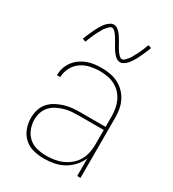

<svg xmlns="http://www.w3.org/2000/svg" viewBox="-182 -848 865 958"><g transform="rotate(30 250.0 -369.0)"><path d="M221 8Q190 8 160 0.5Q130 -7 107.5 -27.5Q85 -48 74.5 -77Q64 -106 64 -136Q64 -160 71 -183.5Q78 -207 93.5 -224.5Q109 -242 130 -253.5Q151 -265 174 -272Q197 -279 220.5 -281Q244 -283 268 -283H409V-345Q409 -366 405 -388Q401 -410 392 -429.5Q383 -449 367.5 -465.5Q352 -482 332.5 -492Q313 -502 291.5 -506Q270 -510 248 -510Q220 -510 192 -504Q164 -498 140.5 -482Q117 -466 103.5 -440Q90 -414 89 -385H70Q70 -407 76.5 -427.5Q83 -448 96 -465.5Q109 -483 126.5 -495.5Q144 -508 164 -515.5Q184 -523 205.5 -525.5Q227 -528 248 -528Q273 -528 297 -523.5Q321 -519 342.5 -508Q364 -497 381.5 -479Q399 -461 409.5 -439Q420 -417 424 -393Q428 -369 428 -345V0H409V-102Q398 -75 378 -53Q358 -31 332.5 -17Q307 -3 278.5 2.5Q250 8 221 8ZM224 -10Q247 -10 271 -14Q295 -18 316.5 -27.5Q338 -37 356.5 -52.5Q375 -68 387 -88.5Q399 -109 404 -132.5Q409 -156 409 -180V-265H268Q247 -265 226 -263.5Q205 -262 184.5 -256Q164 -250 145 -240.5Q126 -231 111.5 -215.5Q97 -200 90 -179.5Q83 -159 83 -138Q83 -111 93 -85Q103 -59 123 -41Q143 -23 170 -16.5Q197 -10 224 -10ZM310 -598Q301 -598 293.5 -602Q286 -606 280 -611.5Q274 -617 269 -623.5Q264 -630 259.5 -637Q255 -644 250.5 -651.5Q246 -659 242 -667Q239 -672 236.5 -676.5Q234 -681 231 -686Q228 -691 225.5 -695Q223 -699 220 -703Q217 -707 214 -711Q211 -715 207.5 -718.5Q204 -722 199.5 -725Q195 -728 190 -728Q185 -728 181 -725.5Q177 -723 174 -720Q171 -717 168 -713.5Q165 -710 161 -705.5Q157 -701 155.5 -698.5Q154 -696 152 -693Q150 -690 148.5 -686.5Q147 -683 145 -679.5Q143 -676 140.5 -672Q138 -668 136 -664Q134 -660 132 -655.5Q130 -651 127.5 -646Q125 -641 123 -635.5Q121 -630 118.5 -624.5Q116 -619 114 -613Q112 -607 109 -601L91 -607Q95 -619 99.5 -629Q104 -639 108 -648Q112 -657 116 -665.5Q120 -674 123.5 -681Q127 -688 131 -694.5Q135 -701 138.5 -706.5Q142 -712 147.5 -719Q153 -726 159.5 -731.5Q166 -737 173.5 -741.5Q181 -746 190 -746Q199 -746 206.5 -742Q214 -738 220 -732.5Q226 -727 231 -720.5Q236 -714 240.5 -707Q245 -700 249.5 -692.5Q254 -685 258 -678V-677Q261 -673 263.5 -668Q266 -663 269 -658Q272 -653 274.5 -649Q277 -645 280 -641Q283 -637 286 -633Q289 -629 292.5 -625.5Q296 -622 300.5 -619Q305 -616 310 -616Q315 -616 319 -618.5Q323 -621 326 -624Q329 -627 332 -630.5Q335 -634 339 -638.5Q343 -643 344.5 -645.5Q346 -648 348 -651Q350 -654 351.5 -657.5Q353 -661 355 -664.5Q357 -668 359.5 -672Q362 -676 364 -680Q366 -684 368 -688.5Q370 -693 372.5 -698Q375 -703 377 -708.5Q379 -714 381.5 -719.5Q384 -725 386 -731Q388 -737 391 -743L409 -737Q405 -725 400.5 -715Q396 -705 392 -696Q388 -687 384 -678.5Q380 -670 376.5 -663Q373 -656 369 -649.5Q365 -643 361.5 -637.5Q358 -632 352.5 -625Q347 -618 340.5 -612.5Q334 -607 326.5 -602.5Q319 -598 310 -598Z"/></g></svg>

Font: Iosevka SS04 Thin
Style: Regular
Weight: 100
Monospace: yes
Designer: Belleve Invis
Foundry: Belleve Invis
Version: Version 19.0.0; ttfautohint (v1.8.4)